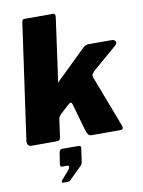

<svg xmlns="http://www.w3.org/2000/svg" viewBox="-104 -812 839 1129"><g transform="rotate(-10 315.5 -248.0)"><path d="M579 -23Q582 -15 579.5 -7.5Q577 0 563 0H392Q379 0 372.5 -9.5Q366 -19 362 -31L314 -199Q308 -218 292 -203L238 -154Q234 -150 229 -143Q224 -136 222 -124L208 -23Q206 -7 200 -3.5Q194 0 177 0H36Q20 0 14 -9Q8 -18 9 -31L107 -725Q109 -736 112.5 -739Q116 -742 124 -742H294Q303 -742 305 -733.5Q307 -725 305 -715L253 -340Q252 -336 254 -338.5Q256 -341 262 -348L436 -517Q445 -525 453 -527.5Q461 -530 468 -530H605Q622 -530 628 -519Q634 -508 623 -497L473 -368Q466 -360 461.5 -353Q457 -346 461 -332L579 -23ZM178 246Q173 246 172.5 241Q172 236 177 230L222 178Q231 167 230 159.5Q229 152 221 152H191Q183 152 180.5 148Q178 144 180 132L190 68Q193 49 208 49H304Q321 49 320 63L308 145Q306 158 296 168L236 227Q229 234 223 240Q217 246 206 246H178Z"/></g></svg>

Font: Libre Franklin Thin Black
Style: Italic
Weight: 900
Italic angle: -8°
Version: Version 2.000